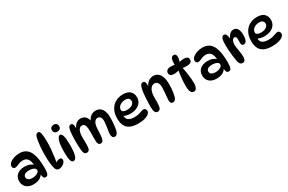

<svg xmlns="http://www.w3.org/2000/svg" viewBox="153 -2187 5385 3596"><g transform="rotate(-30 2845.5 -389.0)"><path d="M498 10Q464 10 451.5 -16.5Q439 -43 437 -101L447 -96Q391 13 235 13Q164 13 117 -12.5Q70 -38 47.5 -80.5Q25 -123 25 -173Q25 -259 85 -309.5Q145 -360 244 -360Q309 -360 357 -341Q405 -322 439 -288L422 -290Q415 -391 378.5 -434.5Q342 -478 275 -478Q236 -478 203 -466Q170 -454 142.5 -441.5Q115 -429 91 -429Q67 -429 53.5 -445Q40 -461 40 -486Q40 -522 74.5 -554Q109 -586 166 -606Q223 -626 290 -626Q371 -626 429 -587Q487 -548 517 -473Q543 -409 554 -330Q565 -251 565 -161Q565 -93 558 -56Q551 -19 536.5 -4.5Q522 10 498 10ZM277 -102Q310 -102 344 -111.5Q378 -121 401 -140Q424 -159 424 -187Q424 -211 404.5 -226.5Q385 -242 353.5 -250Q322 -258 286 -258Q225 -258 193.5 -237Q162 -216 162 -181Q162 -143 191.5 -122.5Q221 -102 277 -102Z M795 2Q764 2 746 -12.5Q728 -27 717 -61Q702 -111 694.5 -187.5Q687 -264 687 -376Q687 -445 692.5 -514.5Q698 -584 707 -641.5Q716 -699 726 -731Q737 -765 752 -778Q767 -791 786 -791Q806 -791 818 -777.5Q830 -764 837 -730Q843 -697 846.5 -649Q850 -601 850 -546Q850 -471 843 -388Q836 -305 824.5 -225Q813 -145 797 -78L769 -92Q795 -124 828.5 -142Q862 -160 890 -160Q913 -160 925.5 -147.5Q938 -135 938 -109Q938 -83 915.5 -57Q893 -31 860 -14.5Q827 2 795 2Z M1117 -767Q1157 -767 1174.5 -745Q1192 -723 1192 -694Q1192 -658 1170.5 -638.5Q1149 -619 1110 -619Q1072 -619 1053 -640.5Q1034 -662 1034 -691Q1034 -729 1057 -748Q1080 -767 1117 -767ZM1123 -544Q1155 -544 1173.5 -484Q1192 -424 1192 -293Q1192 -132 1169 -61Q1146 10 1099 10Q1063 10 1046 -42.5Q1029 -95 1029 -226Q1029 -387 1055.5 -465.5Q1082 -544 1123 -544Z M1745 -458Q1755 -499 1780.5 -532Q1806 -565 1842.5 -584.5Q1879 -604 1923 -604Q1975 -604 2015 -579Q2055 -554 2078.5 -497Q2102 -440 2102 -345Q2102 -296 2098 -246Q2094 -196 2088 -153Q2082 -110 2075 -81Q2065 -41 2044.5 -20Q2024 1 1993 1Q1967 1 1952 -22Q1937 -45 1937 -88Q1937 -108 1942 -139.5Q1947 -171 1953 -208.5Q1959 -246 1964 -285Q1969 -324 1969 -359Q1969 -411 1948 -439.5Q1927 -468 1889 -468Q1847 -468 1819.5 -424.5Q1792 -381 1787 -298Q1783 -224 1780 -166.5Q1777 -109 1765 -72Q1757 -46 1742.5 -33Q1728 -20 1704 -20Q1677 -20 1661.5 -40Q1646 -60 1644 -103Q1642 -139 1643 -188Q1644 -237 1644.5 -285.5Q1645 -334 1643 -366Q1639 -430 1620.5 -460Q1602 -490 1565 -490Q1522 -490 1496.5 -450Q1471 -410 1465 -339Q1463 -310 1463.5 -267.5Q1464 -225 1465 -183Q1466 -141 1464 -113Q1463 -53 1445.5 -27Q1428 -1 1397 -1Q1360 -1 1343.5 -25Q1327 -49 1322 -102Q1318 -149 1316 -195.5Q1314 -242 1314 -288Q1314 -335 1316.5 -390Q1319 -445 1324 -494Q1330 -544 1345 -578Q1360 -612 1395 -612Q1424 -612 1436 -583.5Q1448 -555 1448 -496Q1448 -476 1445 -459L1442 -479Q1462 -544 1506 -580.5Q1550 -617 1604 -617Q1675 -617 1715 -571.5Q1755 -526 1759 -446Z M2504 8Q2393 8 2327 -25Q2261 -58 2232 -120Q2203 -182 2203 -268Q2203 -377 2243.5 -453.5Q2284 -530 2355.5 -571Q2427 -612 2518 -612Q2625 -612 2675 -562.5Q2725 -513 2725 -433Q2725 -369 2691.5 -322.5Q2658 -276 2599 -251Q2540 -226 2463 -226Q2420 -226 2380 -237Q2340 -248 2308 -267L2332 -311Q2329 -287 2329 -263Q2329 -193 2373 -162.5Q2417 -132 2498 -132Q2561 -132 2599 -143Q2637 -154 2663 -164.5Q2689 -175 2714 -175Q2728 -175 2739.5 -167.5Q2751 -160 2758.5 -146Q2766 -132 2766 -112Q2766 -82 2736 -54.5Q2706 -27 2647.5 -9.5Q2589 8 2504 8ZM2446 -319Q2517 -319 2560 -349Q2603 -379 2603 -423Q2603 -458 2579.5 -480.5Q2556 -503 2506 -503Q2459 -503 2421.5 -485.5Q2384 -468 2363 -440Q2342 -412 2342 -379Q2342 -350 2369.5 -334.5Q2397 -319 2446 -319Z M2956 -622Q2988 -622 2999.5 -596Q3011 -570 3011 -519Q3011 -507 3009.5 -493.5Q3008 -480 3005 -469L3003 -489Q3027 -554 3077 -590.5Q3127 -627 3183 -627Q3245 -627 3286.5 -592Q3328 -557 3348.5 -494Q3369 -431 3369 -345Q3369 -292 3364.5 -240.5Q3360 -189 3352.5 -146.5Q3345 -104 3336 -77Q3324 -43 3305 -26.5Q3286 -10 3260 -10Q3234 -10 3220 -29Q3206 -48 3206 -80Q3206 -114 3211 -162.5Q3216 -211 3220.5 -261.5Q3225 -312 3225 -353Q3225 -493 3133 -493Q3084 -493 3051 -449.5Q3018 -406 3007 -326Q3004 -299 3004 -259Q3004 -219 3004.5 -179.5Q3005 -140 3002 -113Q2998 -53 2979.5 -27Q2961 -1 2929 -1Q2892 -1 2873 -35.5Q2854 -70 2854 -152Q2854 -194 2856 -246Q2858 -298 2861.5 -350.5Q2865 -403 2870 -446Q2880 -527 2899 -574.5Q2918 -622 2956 -622Z M3660 -602H3640Q3637 -646 3642 -685.5Q3647 -725 3663.5 -749.5Q3680 -774 3711 -774Q3739 -774 3752 -756Q3765 -738 3765 -706Q3765 -643 3741 -598L3723 -600Q3777 -619 3845 -619Q3888 -619 3913.5 -602.5Q3939 -586 3939 -547Q3939 -510 3909 -491Q3879 -472 3834 -472Q3807 -472 3776.5 -474.5Q3746 -477 3717 -483L3734 -504Q3743 -466 3751.5 -417.5Q3760 -369 3767 -317Q3774 -265 3778 -216Q3782 -167 3782 -128Q3782 -64 3762 -27Q3742 10 3703 10Q3672 10 3654.5 -9Q3637 -28 3629.5 -57.5Q3622 -87 3620.5 -119Q3619 -151 3619 -177Q3619 -221 3623 -276.5Q3627 -332 3634.5 -391Q3642 -450 3652 -505L3672 -488Q3621 -462 3546 -462Q3500 -462 3475 -479Q3450 -496 3450 -532Q3450 -571 3478 -592.5Q3506 -614 3553 -614Q3584 -614 3611.5 -610.5Q3639 -607 3660 -602Z M4457 10Q4423 10 4410.5 -16.5Q4398 -43 4396 -101L4406 -96Q4350 13 4194 13Q4123 13 4076 -12.5Q4029 -38 4006.5 -80.5Q3984 -123 3984 -173Q3984 -259 4044 -309.5Q4104 -360 4203 -360Q4268 -360 4316 -341Q4364 -322 4398 -288L4381 -290Q4374 -391 4337.5 -434.5Q4301 -478 4234 -478Q4195 -478 4162 -466Q4129 -454 4101.5 -441.5Q4074 -429 4050 -429Q4026 -429 4012.5 -445Q3999 -461 3999 -486Q3999 -522 4033.5 -554Q4068 -586 4125 -606Q4182 -626 4249 -626Q4330 -626 4388 -587Q4446 -548 4476 -473Q4502 -409 4513 -330Q4524 -251 4524 -161Q4524 -93 4517 -56Q4510 -19 4495.5 -4.5Q4481 10 4457 10ZM4236 -102Q4269 -102 4303 -111.5Q4337 -121 4360 -140Q4383 -159 4383 -187Q4383 -211 4363.5 -226.5Q4344 -242 4312.5 -250Q4281 -258 4245 -258Q4184 -258 4152.5 -237Q4121 -216 4121 -181Q4121 -143 4150.5 -122.5Q4180 -102 4236 -102Z M4646 -451Q4646 -547 4664 -589.5Q4682 -632 4715 -632Q4741 -632 4756 -610.5Q4771 -589 4778 -557.5Q4785 -526 4785 -494L4780 -496Q4797 -550 4832.5 -589Q4868 -628 4918 -628Q4977 -628 5005 -579.5Q5033 -531 5033 -459Q5033 -363 5011 -325Q4989 -287 4952 -287Q4925 -287 4912.5 -309Q4900 -331 4904 -387Q4908 -446 4897 -469Q4886 -492 4862 -492Q4833 -492 4814.5 -455.5Q4796 -419 4796 -366Q4796 -345 4801 -313Q4806 -281 4812 -243.5Q4818 -206 4823 -169Q4828 -132 4828 -101Q4828 -46 4811 -22Q4794 2 4763 2Q4728 2 4709 -20.5Q4690 -43 4680 -94Q4672 -140 4664 -203Q4656 -266 4651 -332Q4646 -398 4646 -451Z M5402 8Q5291 8 5225 -25Q5159 -58 5130 -120Q5101 -182 5101 -268Q5101 -377 5141.5 -453.5Q5182 -530 5253.5 -571Q5325 -612 5416 -612Q5523 -612 5573 -562.5Q5623 -513 5623 -433Q5623 -369 5589.5 -322.5Q5556 -276 5497 -251Q5438 -226 5361 -226Q5318 -226 5278 -237Q5238 -248 5206 -267L5230 -311Q5227 -287 5227 -263Q5227 -193 5271 -162.5Q5315 -132 5396 -132Q5459 -132 5497 -143Q5535 -154 5561 -164.5Q5587 -175 5612 -175Q5626 -175 5637.5 -167.5Q5649 -160 5656.5 -146Q5664 -132 5664 -112Q5664 -82 5634 -54.5Q5604 -27 5545.5 -9.5Q5487 8 5402 8ZM5344 -319Q5415 -319 5458 -349Q5501 -379 5501 -423Q5501 -458 5477.5 -480.5Q5454 -503 5404 -503Q5357 -503 5319.5 -485.5Q5282 -468 5261 -440Q5240 -412 5240 -379Q5240 -350 5267.5 -334.5Q5295 -319 5344 -319Z"/></g></svg>

Font: DynaPuff
Style: Regular
Weight: 400
Designer: Toshi Omagari, Jennifer Daniel
Foundry: Google Fonts
Version: Version 2.000